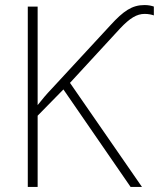

<svg xmlns="http://www.w3.org/2000/svg" viewBox="-20 -740 640 760"><path d="M90 0H129V-282L231 -386L497 0H542L257 -412L456 -628C494 -668 521 -685 553 -685C567 -685 581 -682 589 -679V-714C580 -717 569 -720 552 -720C503 -720 469 -697 417 -640L185 -389C163 -366 148 -348 129 -324V-714H90Z"/></svg>

Font: Noto Sans Mono ExtraLight
Style: Regular
Weight: 200
Designer: Monotype Design Team
Foundry: Monotype Imaging Inc.
Version: Version 2.014